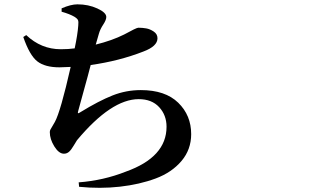

<svg xmlns="http://www.w3.org/2000/svg" viewBox="-20 -818 1540 890"><path d="M265.6 -763.7V-779.3Q308.6 -797.9 338.9 -797.9Q389.6 -797.9 431.2 -778.8Q472.7 -759.8 472.7 -739.3Q472.7 -725.6 458.5 -704.1Q444.3 -682.6 438.5 -662.1Q436.5 -655.3 431.6 -638.2Q426.8 -621.1 423.8 -611.3Q499 -629.9 555.7 -658.2Q612.3 -689.5 621.1 -689.5Q639.6 -689.5 657.2 -686.5Q674.8 -683.6 692.4 -671.9Q710 -660.2 710 -640.6Q710 -603.5 644.5 -579.1Q532.2 -535.2 400.4 -516.6Q388.7 -470.7 366.2 -390.1Q343.8 -309.6 342.8 -304.7Q339.8 -294.9 341.8 -293.5Q343.8 -292 352.5 -297.9Q438.5 -350.6 501.5 -375.5Q564.5 -400.4 632.8 -400.4Q746.1 -400.4 806.2 -341.8Q866.2 -283.2 866.2 -196.3Q866.2 -125 821.3 -71.8Q776.4 -18.6 701.7 9.3Q627 37.1 535.6 47.4Q444.3 57.6 346.7 47.9L344.7 27.3Q460 18.6 563.5 -22.5Q752 -89.8 752 -230.5Q752 -284.2 717.8 -321.3Q683.6 -358.4 623 -358.4Q496.1 -358.4 336.9 -168Q332 -161.1 321.3 -142.6Q310.5 -124 300.3 -114.7Q290 -105.5 276.4 -105.5Q252.9 -105.5 231.9 -139.2Q210.9 -172.9 210.9 -205.1Q210.9 -211.9 213.4 -216.8Q215.8 -221.7 222.2 -231.9Q228.5 -242.2 234.4 -252.9Q260.7 -300.8 307.6 -507.8Q274.4 -505.9 255.9 -505.9Q188.5 -505.9 152.8 -533.7Q117.2 -561.5 87.9 -646.5L101.6 -655.3Q170.9 -589.8 261.7 -589.8Q297.9 -589.8 326.2 -593.8Q339.8 -658.2 342.8 -700.2Q344.7 -717.8 341.3 -725.1Q337.9 -732.4 325.2 -740.2Q303.7 -752.9 265.6 -763.7Z"/></svg>

Font: Bpmf Zihi Serif Bold
Style: Bold
Weight: 700
Foundry: But Ko
Version: Version 1.320